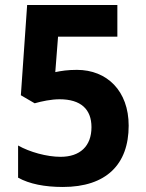

<svg xmlns="http://www.w3.org/2000/svg" viewBox="-20 -734 580 764"><path d="M286 -456C249 -456 224 -452 200 -447L211 -588H447V-714H88L63 -355L118 -323C146 -331 184 -339 217 -339C302 -339 344 -299 344 -228C344 -152 298 -110 221 -110C166 -110 98 -129 52 -155V-27C97 -2 158 10 230 10C403 10 492 -80 492 -234C492 -372 406 -456 286 -456Z"/></svg>

Font: Noto Sans Thai Looped SemiCondensed
Style: Bold
Weight: 700
Width: 4
Designer: Sasikarn Vongin, Ben Mitchell
Foundry: The Fontpad Ltd
Version: Version 1.001